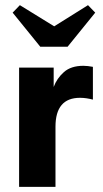

<svg xmlns="http://www.w3.org/2000/svg" viewBox="-20 -724 398 744"><path d="M303 -469Q311 -469 320.5 -468Q330 -467 340 -465V-338Q329 -341 316 -343Q303 -345 290 -345Q195 -345 195 -233V0H54V-462H188V-387Q200 -420 227.5 -444.5Q255 -469 303 -469ZM190 -622 321 -704 349 -675 242 -543H136L29 -675L57 -704Z"/></svg>

Font: Tilda Sans Extra Bold
Style: Regular
Weight: 800
Designer: ParaType Ltd
Foundry: ParaType Ltd
Version: Version 1.009